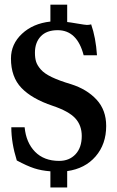

<svg xmlns="http://www.w3.org/2000/svg" viewBox="-20 -740 510 837"><path d="M199.7 77.1V6.8Q160.6 3.9 129.2 -6.3Q97.7 -16.6 53.2 -40.5Q29.3 -116.7 29.3 -185.1H87.4Q93.8 -118.2 132.8 -78.4Q171.9 -38.6 237.8 -38.6Q282.2 -38.6 309.3 -67.6Q336.4 -96.7 336.4 -147Q336.4 -193.8 307.9 -224.6Q279.3 -255.4 209.5 -278.8Q119.1 -309.1 73.5 -356.7Q27.8 -404.3 27.8 -484.9Q27.8 -547.9 75.9 -592.8Q124 -637.7 199.7 -646V-719.7H272.9V-644Q283.2 -643.1 317.6 -637.2Q352.1 -631.3 358.9 -631.3Q368.7 -631.3 377.4 -633.8Q397.5 -576.7 402.8 -499H344.7Q316.4 -608.4 231.4 -608.4Q183.1 -608.4 157.7 -581.5Q132.3 -554.7 132.3 -510.3Q132.3 -486.8 137.5 -470.7Q142.6 -454.6 158 -437Q173.3 -419.4 205.8 -403.8Q238.3 -388.2 289.6 -373Q358.9 -351.1 400.9 -305.7Q442.9 -260.3 442.9 -190.9Q442.9 -111.3 396.7 -58.1Q350.6 -4.9 272.9 5.9V77.1Z"/></svg>

Font: Elstob 18pt
Style: Bold
Weight: 700
Designer: Peter S. Baker
Version: Version 1.015